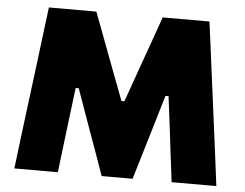

<svg xmlns="http://www.w3.org/2000/svg" viewBox="-51 -775 1069 838"><g transform="rotate(5 483.5 -356.5)"><path d="M41 0Q47.5 -54.5 54.5 -110.2Q61.5 -166 69.5 -231L100 -472Q108 -536.5 115.2 -594.8Q122.5 -653 130 -713H338Q358 -660 375.8 -612.8Q393.5 -565.5 411 -519L481 -334H494L559.5 -518.5Q576.5 -565.5 592.8 -611.5Q609 -657.5 628.5 -713H833.5Q841.5 -653.5 849 -595.5Q856.5 -537.5 865 -471.5L896.5 -230.5Q905 -165 912 -110.2Q919 -55.5 926 0H730Q722 -64 715 -121.2Q708 -178.5 702 -229L684 -373H670.5L624.5 -218.5Q607.5 -161.5 590.8 -105.8Q574 -50 559 0H423.5Q406 -50 385.8 -106.5Q365.5 -163 345.5 -218.5L290.5 -373H277L259.5 -230.5Q253.5 -179.5 246.2 -121.5Q239 -63.5 231.5 0Z"/></g></svg>

Font: Commissioner ExtraBold
Style: Regular
Weight: 800
Designer: Kostas Bartsokas
Foundry: Kostas Bartsokas
Version: Version 1.000; ttfautohint (v1.8.3)